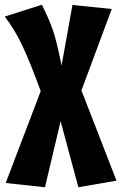

<svg xmlns="http://www.w3.org/2000/svg" viewBox="-41 -567 512 811"><path d="M451 196 290 224 215 -55 149 224 -17 206 131 -182Q85 -308 52 -377Q19 -446 -21 -497L136 -547Q166 -487 182.5 -439.5Q199 -392 219 -290L265 -546L431 -529L303 -185Z"/></svg>

Font: Fira Sans Extra Condensed ExtraBold
Style: Regular
Weight: 800
Width: 1
Designer: Carrois Corporate & Edenspiekermann AG
Foundry: Carrois Corporate GbR & Edenspiekermann AG
Version: Version 4.203